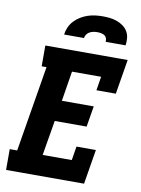

<svg xmlns="http://www.w3.org/2000/svg" viewBox="-102 -1023 803 1091"><g transform="rotate(10 300.0 -477.5)"><path d="M11 0V-120H54L136 -615H108V-735H583L550 -535H438L451 -615H283L255 -442H439L419 -322H235L201 -120H369L382 -200H494L461 0ZM202 -815Q205 -837 214 -857.5Q223 -878 239 -895Q255 -912 275 -924Q295 -936 316 -943Q337 -950 358.5 -952.5Q380 -955 402 -955Q423 -955 444 -952.5Q465 -950 484 -943Q503 -936 519.5 -924Q536 -912 546 -895Q556 -878 558 -857Q560 -836 557 -815H442Q443 -826 439.5 -836Q436 -846 427.5 -851.5Q419 -857 408 -859Q397 -861 387 -861Q376 -861 364.5 -859Q353 -857 342.5 -851.5Q332 -846 325 -836Q318 -826 317 -815Z"/></g></svg>

Font: Iosevka Etoile Heavy Oblique
Style: Regular
Weight: 900
Italic angle: -9°
Designer: Belleve Invis
Foundry: Belleve Invis
Version: Version 15.5.2; ttfautohint (v1.8.4)